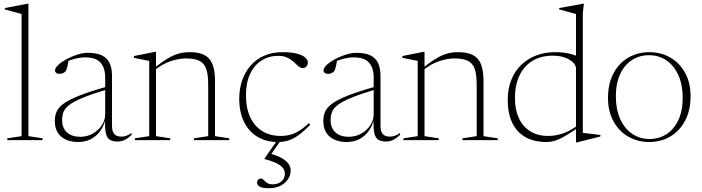

<svg xmlns="http://www.w3.org/2000/svg" viewBox="-20 -740 3706 1014"><path d="M130 -21 205 -9.5V0H18.5V-9.5L94 -21V-666Q87.5 -668 74 -671.8Q60.5 -675.5 42.8 -680Q25 -684.5 5.5 -690V-697.5L126 -720.5H130V-665Z M554 -285V-270Q470.5 -245.5 421 -225.2Q371.5 -205 347.2 -186.8Q323 -168.5 315.5 -148.8Q308 -129 308 -106Q308 -64 333.8 -40.8Q359.5 -17.5 404 -17.5Q439.5 -17.5 469.5 -34.2Q499.5 -51 517.5 -78.2Q535.5 -105.5 535.5 -136.5V-331Q535.5 -380.5 511.2 -408.8Q487 -437 429 -437Q404.5 -437 376.5 -430Q348.5 -423 312 -407L342.5 -423Q340 -407 337.2 -394.5Q334.5 -382 331.5 -373.8Q328.5 -365.5 324 -361Q319 -356 310.8 -353Q302.5 -350 294 -350Q283 -350 276.8 -355.2Q270.5 -360.5 270.5 -368Q270.5 -381.5 288 -397.5Q305.5 -413.5 332.2 -428Q359 -442.5 388.8 -451.8Q418.5 -461 443.5 -461Q493 -461 520.8 -446.2Q548.5 -431.5 560 -404.2Q571.5 -377 571.5 -340V-76.5Q571.5 -54.5 577.5 -41.8Q583.5 -29 594.5 -23.8Q605.5 -18.5 619.5 -18.5Q633.5 -18.5 645.5 -22.2Q657.5 -26 675 -37.5V-28Q657 -10.5 639.2 -1.5Q621.5 7.5 601 7.5Q575.5 7.5 560.2 -1.8Q545 -11 539 -37Q533 -63 535.5 -113L538.5 -114Q527.5 -71 506 -43.8Q484.5 -16.5 455.8 -3.2Q427 10 393 10Q337.5 10 303.5 -18.2Q269.5 -46.5 269.5 -102Q269.5 -128 278.8 -150Q288 -172 316.5 -193Q345 -214 402 -236.2Q459 -258.5 554 -285Z M804 -383.5V-21L879 -9.5V0H692.5V-9.5L768 -21V-418.5Q760 -420 740.5 -423.8Q721 -427.5 687 -434.5V-444L800 -466.5H804ZM1004.5 -9.5 1079.5 -21V-293Q1079.5 -347 1068.8 -377Q1058 -407 1032.2 -419.2Q1006.5 -431.5 962 -431.5Q927.5 -431.5 884.5 -418Q841.5 -404.5 800 -372L791 -377.5Q826 -406 852.8 -423.2Q879.5 -440.5 901.5 -449.5Q923.5 -458.5 942.8 -461.5Q962 -464.5 982 -464.5Q1055 -464.5 1085.2 -429.2Q1115.5 -394 1115.5 -313V-21L1190.5 -9.5V0H1004.5Z M1472.5 -464.5Q1517.5 -464.5 1547 -457Q1576.5 -449.5 1591.2 -436.8Q1606 -424 1606 -409Q1606 -402 1602.5 -395.2Q1599 -388.5 1593 -384.5Q1587 -380.5 1579 -380.5Q1569 -380.5 1560.2 -387Q1551.5 -393.5 1542 -403Q1532.5 -412.5 1520 -422.2Q1507.5 -432 1490.2 -438.5Q1473 -445 1448.5 -445Q1400.5 -445 1362 -421Q1323.5 -397 1301.2 -350.2Q1279 -303.5 1279 -235.5Q1279 -169.5 1301.2 -121.5Q1323.5 -73.5 1364.8 -47.8Q1406 -22 1463 -22Q1502.5 -22 1535.8 -36.2Q1569 -50.5 1611.5 -89.5L1618.5 -81Q1586 -48 1559.2 -28Q1532.5 -8 1506 1Q1479.5 10 1447 10Q1385.5 10 1339.5 -17.8Q1293.5 -45.5 1268.5 -96.8Q1243.5 -148 1243.5 -219Q1243.5 -270.5 1258.8 -315Q1274 -359.5 1303.2 -393.2Q1332.5 -427 1375.2 -445.8Q1418 -464.5 1472.5 -464.5ZM1400.5 254Q1363.5 254 1350.5 245.2Q1337.5 236.5 1337.5 224Q1337.5 216 1342.8 209.5Q1348 203 1358 203Q1365.5 203 1372.5 210.5Q1379.5 218 1390.5 225.8Q1401.5 233.5 1420 233.5Q1448.5 233.5 1466.5 217.8Q1484.5 202 1484.5 177.5Q1484.5 162 1475 148.5Q1465.5 135 1442.2 123Q1419 111 1376.5 100V98L1444.5 0H1464L1407.5 81L1403.5 70Q1447 82.5 1471.2 97Q1495.5 111.5 1505.2 127.2Q1515 143 1515 159.5Q1515 186 1500.2 207.5Q1485.5 229 1459.8 241.5Q1434 254 1400.5 254Z M1972 -285V-270Q1888.5 -245.5 1839 -225.2Q1789.5 -205 1765.2 -186.8Q1741 -168.5 1733.5 -148.8Q1726 -129 1726 -106Q1726 -64 1751.8 -40.8Q1777.5 -17.5 1822 -17.5Q1857.5 -17.5 1887.5 -34.2Q1917.5 -51 1935.5 -78.2Q1953.5 -105.5 1953.5 -136.5V-331Q1953.5 -380.5 1929.2 -408.8Q1905 -437 1847 -437Q1822.5 -437 1794.5 -430Q1766.5 -423 1730 -407L1760.5 -423Q1758 -407 1755.2 -394.5Q1752.5 -382 1749.5 -373.8Q1746.5 -365.5 1742 -361Q1737 -356 1728.8 -353Q1720.5 -350 1712 -350Q1701 -350 1694.8 -355.2Q1688.5 -360.5 1688.5 -368Q1688.5 -381.5 1706 -397.5Q1723.5 -413.5 1750.2 -428Q1777 -442.5 1806.8 -451.8Q1836.5 -461 1861.5 -461Q1911 -461 1938.8 -446.2Q1966.5 -431.5 1978 -404.2Q1989.5 -377 1989.5 -340V-76.5Q1989.5 -54.5 1995.5 -41.8Q2001.5 -29 2012.5 -23.8Q2023.5 -18.5 2037.5 -18.5Q2051.5 -18.5 2063.5 -22.2Q2075.5 -26 2093 -37.5V-28Q2075 -10.5 2057.2 -1.5Q2039.5 7.5 2019 7.5Q1993.5 7.5 1978.2 -1.8Q1963 -11 1957 -37Q1951 -63 1953.5 -113L1956.5 -114Q1945.5 -71 1924 -43.8Q1902.5 -16.5 1873.8 -3.2Q1845 10 1811 10Q1755.5 10 1721.5 -18.2Q1687.5 -46.5 1687.5 -102Q1687.5 -128 1696.8 -150Q1706 -172 1734.5 -193Q1763 -214 1820 -236.2Q1877 -258.5 1972 -285Z M2222 -383.5V-21L2297 -9.5V0H2110.5V-9.5L2186 -21V-418.5Q2178 -420 2158.5 -423.8Q2139 -427.5 2105 -434.5V-444L2218 -466.5H2222ZM2422.5 -9.5 2497.5 -21V-293Q2497.5 -347 2486.8 -377Q2476 -407 2450.2 -419.2Q2424.5 -431.5 2380 -431.5Q2345.5 -431.5 2302.5 -418Q2259.5 -404.5 2218 -372L2209 -377.5Q2244 -406 2270.8 -423.2Q2297.5 -440.5 2319.5 -449.5Q2341.5 -458.5 2360.8 -461.5Q2380 -464.5 2400 -464.5Q2473 -464.5 2503.2 -429.2Q2533.5 -394 2533.5 -313V-21L2608.5 -9.5V0H2422.5Z M3022 -377.5Q3022 -404 2987 -425Q2952 -446 2901 -446Q2836 -446 2791.2 -418.2Q2746.5 -390.5 2723 -340.2Q2699.5 -290 2699.5 -222Q2699.5 -161 2720.2 -116Q2741 -71 2780.5 -46.5Q2820 -22 2876 -22Q2916 -22 2959 -37.5Q3002 -53 3049.5 -92L3051.5 -78.5Q3009.5 -49.5 2981 -31.8Q2952.5 -14 2932.2 -5Q2912 4 2896.5 7Q2881 10 2865 10Q2800.5 10 2755 -15.8Q2709.5 -41.5 2685.5 -91Q2661.5 -140.5 2661.5 -212Q2661.5 -272.5 2680.8 -319.5Q2700 -366.5 2734.2 -398.8Q2768.5 -431 2813.8 -447.8Q2859 -464.5 2911 -464.5Q2935.5 -464.5 2958 -461.8Q2980.5 -459 3002.5 -452.8Q3024.5 -446.5 3048 -435L3022 -411V-666Q3016 -668 3000.2 -672.2Q2984.5 -676.5 2966.2 -681.5Q2948 -686.5 2933.5 -690V-697.5L3059.5 -720.5H3063.5L3058 -670.5V-38.5Q3062.5 -38 3074.2 -36.5Q3086 -35 3101 -33.2Q3116 -31.5 3129.5 -29.8Q3143 -28 3151 -27V-19L3026.5 12H3022V-64.5Z M3410.5 -6Q3460.5 -6 3500 -31.5Q3539.5 -57 3562.5 -105.8Q3585.5 -154.5 3585.5 -224Q3585.5 -291.5 3563 -342Q3540.5 -392.5 3500.5 -420.5Q3460.5 -448.5 3407.5 -448.5Q3357.5 -448.5 3318 -423.2Q3278.5 -398 3255.5 -349.2Q3232.5 -300.5 3232.5 -230.5Q3232.5 -163 3255 -112.5Q3277.5 -62 3317.8 -34Q3358 -6 3410.5 -6ZM3408.5 10Q3348 10 3298.5 -18.2Q3249 -46.5 3220 -99Q3191 -151.5 3191 -223Q3191 -297.5 3219.5 -351.8Q3248 -406 3297.5 -435.2Q3347 -464.5 3409.5 -464.5Q3470.5 -464.5 3519.8 -436.2Q3569 -408 3598 -355.8Q3627 -303.5 3627 -232Q3627 -157.5 3598.5 -103.2Q3570 -49 3520.8 -19.5Q3471.5 10 3408.5 10Z"/></svg>

Font: Newsreader 36pt ExtraLight
Style: Regular
Weight: 250
Designer: Hugues Gentile
Foundry: Production Type
Version: Version 1.003